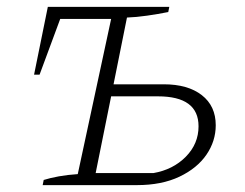

<svg xmlns="http://www.w3.org/2000/svg" viewBox="-20 -538 711 558"><path d="M104 0 107 -15Q126 -21 151 -25.5Q176 -30 206 -32L303 -483H155L95 -321H79L119 -518H472L469 -503Q439 -497 407.5 -492.5Q376 -488 349 -487L310 -293H456Q526 -293 566.5 -261.5Q607 -230 607 -174Q607 -128 580 -88.5Q553 -49 501.5 -24.5Q450 0 378 0ZM258 -35H426Q483 -45 520 -82.5Q557 -120 557 -171Q557 -258 439 -258H303Z"/></svg>

Font: Piazzolla SC ExtraLight
Style: Italic
Weight: 200
Italic angle: -11.3°
Designer: Juan Pablo del Peral
Foundry: Huerta Tipografica
Version: Version 1.330